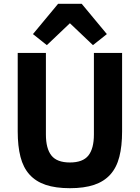

<svg xmlns="http://www.w3.org/2000/svg" viewBox="-20 -976 734 1008"><path d="M221 -698V-270Q221 -196 250 -159.5Q279 -123 347 -123Q415 -123 444 -159.5Q473 -196 473 -270V-698H621V-286Q621 -209 606.5 -152.5Q592 -96 559 -59.5Q526 -23 474 -5.5Q422 12 347 12Q272 12 220 -5.5Q168 -23 135 -59.5Q102 -96 87.5 -152.5Q73 -209 73 -286V-698ZM409 -956 541 -797 468 -739 347 -854 226 -739 153 -797 285 -956Z"/></svg>

Font: IBM Plex Thai
Style: Bold
Weight: 700
Designer: Mike Abbink, Paul van der Laan, Pieter van Rosmalen, Ben Mitchell, Mark Frömberg
Foundry: Bold Monday
Version: Version 1.0